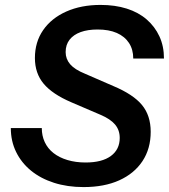

<svg xmlns="http://www.w3.org/2000/svg" viewBox="-20 -752 687 781"><path d="M320 9Q254 9 199.5 -8.5Q145 -26 106 -58Q67 -90 45.5 -134Q24 -178 24 -231H150Q150 -200 162 -174Q174 -148 197.5 -129.5Q221 -111 254.5 -101Q288 -91 328 -91Q395 -91 431 -117.5Q467 -144 467 -191Q467 -223 448 -245.5Q429 -268 389 -285L270 -336Q193 -369 157.5 -411.5Q122 -454 122 -516Q122 -581 155.5 -629.5Q189 -678 249.5 -705Q310 -732 389 -732Q448 -732 495.5 -717Q543 -702 576.5 -673Q610 -644 628.5 -604Q647 -564 647 -514H522Q522 -551 504.5 -577.5Q487 -604 455 -618Q423 -632 377 -632Q337 -632 308 -621.5Q279 -611 263 -590.5Q247 -570 247 -540Q247 -512 265.5 -490.5Q284 -469 326 -452L441 -402Q522 -368 557.5 -325Q593 -282 593 -216Q593 -147 559.5 -96.5Q526 -46 465 -18.5Q404 9 320 9Z"/></svg>

Font: Instrument Sans SemiBold
Style: Italic
Weight: 600
Italic angle: -13°
Designer: Rodrigo Fuenzalida
Foundry: fragTYPE
Version: Version 1.000;gftools[0.9.28]